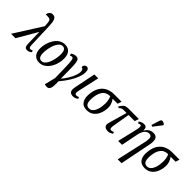

<svg xmlns="http://www.w3.org/2000/svg" viewBox="126 -1993 3413 3413"><g transform="rotate(45 1832.5 -286.0)"><path d="M-18 0 311 -520Q309 -584 303.5 -617.5Q298 -651 284.5 -664Q271 -677 244.5 -679Q218 -681 174 -681Q178 -714 200 -742Q222 -770 267 -770Q315 -770 337.5 -729Q360 -688 364 -586L381 -119Q382 -82 390 -65.5Q398 -49 417 -49Q428 -49 440 -53Q452 -57 464 -63L477 -30Q463 -19 440.5 -6.5Q418 6 391 6Q354 6 338 -18Q322 -42 321 -97L315 -373H310L93 0Z M693 10Q621 10 575.5 -38.5Q530 -87 530 -186Q530 -242 547 -304.5Q564 -367 598 -422Q632 -477 682.5 -511.5Q733 -546 802 -546Q846 -546 882.5 -526Q919 -506 940.5 -463Q962 -420 962 -350Q962 -307 952 -258Q942 -209 920.5 -161.5Q899 -114 867 -75.5Q835 -37 791.5 -13.5Q748 10 693 10ZM705 -39Q739 -39 765 -61Q791 -83 810.5 -120Q830 -157 842.5 -200.5Q855 -244 861 -287.5Q867 -331 867 -367Q867 -437 846 -466.5Q825 -496 789 -496Q755 -496 729 -474Q703 -452 683 -415Q663 -378 650.5 -334.5Q638 -291 631.5 -247Q625 -203 625 -166Q625 -97 647 -68Q669 -39 705 -39Z M1065 215 1041 210 1093 2Q1090 -129 1088 -216Q1086 -303 1083 -355.5Q1080 -408 1074.5 -434.5Q1069 -461 1060 -470Q1051 -479 1037 -479Q1017 -479 995 -465L985 -505Q1029 -539 1083 -539Q1117 -539 1135 -520Q1153 -501 1160.5 -450.5Q1168 -400 1169.5 -306.5Q1171 -213 1172 -65H1174Q1205 -99 1234 -143Q1263 -187 1286.5 -233.5Q1310 -280 1323.5 -322.5Q1337 -365 1337 -396Q1337 -433 1323 -451Q1309 -469 1286 -469Q1288 -507 1306.5 -524.5Q1325 -542 1347 -542Q1373 -542 1388.5 -521.5Q1404 -501 1404 -455Q1404 -395 1380.5 -330Q1357 -265 1321 -203Q1285 -141 1246 -88.5Q1207 -36 1176 -2Q1180 81 1173.5 132.5Q1167 184 1141.5 205Q1116 226 1065 215Z M1547 9Q1488 9 1466.5 -24.5Q1445 -58 1459 -131L1541 -536H1638L1547 -126Q1537 -82 1546 -63.5Q1555 -45 1579 -45Q1595 -45 1606.5 -49Q1618 -53 1632 -60L1645 -26Q1624 -12 1600 -1.5Q1576 9 1547 9Z M1891 10Q1793 10 1750.5 -59Q1708 -128 1725 -247Q1739 -350 1783 -413.5Q1827 -477 1893 -506.5Q1959 -536 2037 -536H2226L2201 -461H2076Q2105 -424 2123 -370Q2141 -316 2130 -238Q2120 -168 2090.5 -112Q2061 -56 2011 -23Q1961 10 1891 10ZM1900 -41Q1954 -41 1990 -92Q2026 -143 2039 -235Q2050 -313 2040 -375Q2030 -437 2014 -461H1996Q1959 -461 1921.5 -442Q1884 -423 1855 -375.5Q1826 -328 1814 -244Q1801 -152 1819 -96.5Q1837 -41 1900 -41Z M2425 9Q2366 9 2339.5 -20.5Q2313 -50 2333 -118L2430 -457H2345Q2329 -457 2310 -448.5Q2291 -440 2271 -421L2242 -431Q2263 -467 2282 -490Q2301 -513 2326.5 -524.5Q2352 -536 2393 -536H2661L2634 -457H2480L2424 -126Q2417 -82 2424.5 -63.5Q2432 -45 2456 -45Q2472 -45 2484 -49Q2496 -53 2510 -60L2522 -26Q2501 -12 2477 -1.5Q2453 9 2425 9Z M2901 237 3031 -346Q3043 -411 3032.5 -447.5Q3022 -484 2974 -484Q2936 -484 2908 -461Q2880 -438 2862.5 -400.5Q2845 -363 2837 -321L2773 0H2676L2763 -371Q2777 -431 2773.5 -457.5Q2770 -484 2748 -484Q2730 -484 2704 -470L2690 -503Q2714 -519 2738.5 -529Q2763 -539 2788 -539Q2833 -539 2848 -516Q2863 -493 2861 -450H2864Q2901 -506 2938 -526Q2975 -546 3020 -546Q3088 -546 3111.5 -499Q3135 -452 3115 -349L2998 237ZM2924 -606 2894 -620 2943 -776Q2951 -802 2970 -807Q2989 -812 3009.5 -802.5Q3030 -793 3046 -776L3045 -764Z M3348 10Q3250 10 3207.5 -59Q3165 -128 3182 -247Q3196 -350 3240 -413.5Q3284 -477 3350 -506.5Q3416 -536 3494 -536H3683L3658 -461H3533Q3562 -424 3580 -370Q3598 -316 3587 -238Q3577 -168 3547.5 -112Q3518 -56 3468 -23Q3418 10 3348 10ZM3357 -41Q3411 -41 3447 -92Q3483 -143 3496 -235Q3507 -313 3497 -375Q3487 -437 3471 -461H3453Q3416 -461 3378.5 -442Q3341 -423 3312 -375.5Q3283 -328 3271 -244Q3258 -152 3276 -96.5Q3294 -41 3357 -41Z"/></g></svg>

Font: Noto Serif Condensed
Style: Italic
Weight: 400
Width: 3
Italic angle: -12°
Designer: Monotype Design Team
Foundry: Monotype Imaging Inc.
Version: Version 2.014; ttfautohint (v1.8.4.7-5d5b)